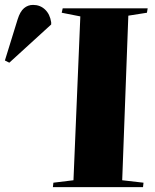

<svg xmlns="http://www.w3.org/2000/svg" viewBox="-197 -764 634 784"><path d="M131 -697 55 -712 59 -730H406L403 -712L327 -700L302 -28L389 -18L387 0H19L21 -18L103 -28ZM-159 -508 -177 -517 -125 -685Q-115 -717 -99 -730.5Q-83 -744 -62 -744Q-33 -744 -13 -725Q7 -706 12 -673V-664Z"/></svg>

Font: Literata 72pt ExtraBold
Style: Italic
Weight: 800
Italic angle: -2°
Designer: Latin by Veronika Burian and Jose Scaglione. Greek by Irene Vlachou. Cyrillic by Vera Evstafieva
Foundry: TypeTogether
Version: Version 3.002